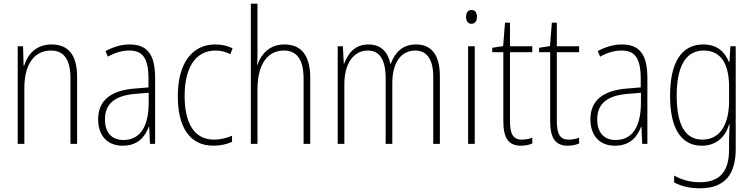

<svg xmlns="http://www.w3.org/2000/svg" viewBox="-20 -780 4085 1041"><path d="M259 -539C174 -539 129 -483 111 -424H108L105 -529H76V0H112V-303C112 -440 172 -506 256 -506C323 -506 362 -462 362 -356V0H398V-364C398 -485 348 -539 259 -539Z M682 -539C638 -539 592 -525 552 -503L565 -473C608 -497 646 -506 681 -506C753 -506 785 -466 785 -352V-306L711 -300C584 -290 512 -238 512 -133C512 -54 554 10 645 10C728 10 766 -38 787 -93H789L793 0H821V-357C821 -486 778 -539 682 -539ZM713 -271 786 -277V-219C785 -100 744 -21 649 -21C586 -21 549 -61 549 -133C549 -219 605 -262 713 -271Z M1137 10C1174 10 1211 2 1238 -11V-44C1208 -31 1173 -23 1140 -23C1028 -23 981 -120 981 -260C981 -418 1044 -506 1148 -506C1176 -506 1204 -500 1229 -486L1241 -518C1214 -532 1183 -539 1147 -539C1021 -539 944 -436 944 -259C944 -94 1006 10 1137 10Z M1376 -502V-760H1340V0H1376V-296C1376 -440 1437 -506 1519 -506C1585 -506 1626 -463 1626 -354V0H1662V-359C1662 -480 1613 -539 1522 -539C1439 -539 1395 -484 1376 -429H1374C1376 -453 1376 -472 1376 -502Z M2236 -539C2163 -539 2122 -497 2099 -435H2096C2085 -494 2048 -539 1978 -539C1899 -539 1865 -484 1846 -435H1844L1839 -529H1811V0H1847V-324C1847 -428 1892 -506 1975 -506C2030 -506 2071 -468 2071 -355V0H2107V-329C2107 -443 2156 -506 2232 -506C2288 -506 2329 -466 2329 -364V0H2365V-367C2365 -486 2316 -539 2236 -539Z M2536 -726C2515 -726 2507 -708 2507 -688C2507 -668 2516 -651 2536 -651C2556 -651 2566 -666 2566 -689C2566 -709 2559 -726 2536 -726ZM2554 -529H2518V0H2554Z M2809 -23C2760 -23 2745 -57 2745 -125V-497H2866V-529H2745V-657H2718L2708 -530L2649 -521V-497H2709V-125C2709 -36 2733 10 2805 10C2830 10 2849 5 2866 -2V-34C2851 -27 2831 -23 2809 -23Z M3063 -23C3014 -23 2999 -57 2999 -125V-497H3120V-529H2999V-657H2972L2962 -530L2903 -521V-497H2963V-125C2963 -36 2987 10 3059 10C3084 10 3103 5 3120 -2V-34C3105 -27 3085 -23 3063 -23Z M3351 -539C3307 -539 3261 -525 3221 -503L3234 -473C3277 -497 3315 -506 3350 -506C3422 -506 3454 -466 3454 -352V-306L3380 -300C3253 -290 3181 -238 3181 -133C3181 -54 3223 10 3314 10C3397 10 3435 -38 3456 -93H3458L3462 0H3490V-357C3490 -486 3447 -539 3351 -539ZM3382 -271 3455 -277V-219C3454 -100 3413 -21 3318 -21C3255 -21 3218 -61 3218 -133C3218 -219 3274 -262 3382 -271Z M3793 -539C3671 -539 3613 -435 3613 -261C3613 -79 3676 10 3785 10C3862 10 3913 -36 3933 -106H3936C3934 -68 3933 -42 3933 -11V30C3933 150 3883 208 3774 208C3719 208 3676 194 3635 172V209C3673 229 3718 241 3774 241C3911 241 3969 165 3969 27V-529H3940L3935 -444H3932C3911 -496 3871 -539 3793 -539ZM3796 -506C3896 -506 3933 -422 3933 -309V-232C3933 -128 3898 -23 3788 -23C3697 -23 3649 -100 3649 -261C3649 -411 3692 -506 3796 -506Z"/></svg>

Font: Noto Sans Bengali Condensed ExtraLight
Style: Regular
Weight: 200
Width: 3
Designer: Joana Ranito - Universal Thirst; Jelle Bosma - Monotype Design Team
Foundry: Universal Thirst ehf.
Version: Version 3.000